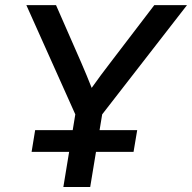

<svg xmlns="http://www.w3.org/2000/svg" viewBox="-20 -748 768 768"><path d="M233.4 0 281.2 -290.5 85.4 -727.5H204.1L304.7 -498Q315.9 -472.7 326.2 -447.3Q336.4 -421.9 346.7 -396.5Q364.7 -421.9 383.5 -447.3Q402.3 -472.7 421.9 -498L597.2 -727.5H728L388.7 -290.5L340.8 0ZM106.4 -140.6 120.6 -227.5H528.8L514.2 -140.6Z"/></svg>

Font: Inter Display Medium
Style: Italic
Weight: 500
Italic angle: -9.39999°
Designer: Rasmus Andersson
Foundry: rsms
Version: Version 4.000;git-a52131595